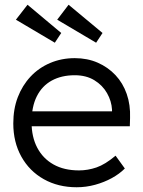

<svg xmlns="http://www.w3.org/2000/svg" viewBox="-20 -779 602 809"><path d="M36 -259Q36 -320 55 -369.5Q74 -419 108.5 -456Q143 -493 191 -513.5Q239 -534 295 -534Q348 -534 391.5 -515Q435 -496 466.5 -462.5Q498 -429 514 -383Q530 -337 528 -282L527 -247H92L81 -310H470L452 -293V-317Q450 -353 431 -386.5Q412 -420 377.5 -441Q343 -462 295 -462Q239 -462 198 -439.5Q157 -417 135 -373Q113 -329 113 -264Q113 -202 137 -156.5Q161 -111 205.5 -86Q250 -61 313 -61Q350 -61 386.5 -73.5Q423 -86 467 -123L506 -69Q483 -46 451 -28.5Q419 -11 381 -0.5Q343 10 303 10Q225 10 164.5 -24Q104 -58 70 -119Q36 -180 36 -259ZM385 -599 221 -696 269 -759 412 -640ZM96 -759 238 -640 211 -599 47 -696Z"/></svg>

Font: Our Lexend Light
Style: Regular
Weight: 300
Designer: Bonnie Shaver-Troup, Thomas Jockin
Foundry: Lexend
Version: Version 1.007